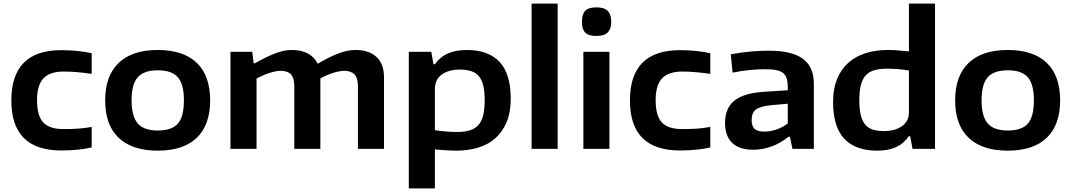

<svg xmlns="http://www.w3.org/2000/svg" viewBox="-20 -828 5959 1068"><path d="M321 9Q43 9 43 -269Q43 -549 321 -549Q365 -549 410.5 -544.5Q456 -540 490 -532V-417Q450 -423 411 -426.5Q372 -430 335 -430Q257 -430 221.5 -392Q186 -354 186 -271Q186 -185 220 -147.5Q254 -110 333 -110Q381 -110 416.5 -112.5Q452 -115 490 -122V-8Q459 0 413.5 4.5Q368 9 321 9Z M858 10Q715 10 640 -61.5Q565 -133 565 -270Q565 -406 640 -478Q715 -550 858 -550Q1000 -550 1074.5 -478.5Q1149 -407 1149 -270Q1149 -133 1074.5 -61.5Q1000 10 858 10ZM858 -102Q936 -102 969.5 -140.5Q1003 -179 1003 -270Q1003 -360 969 -398.5Q935 -437 858 -437Q781 -437 746.5 -398.5Q712 -360 712 -270Q712 -180 746.5 -141Q781 -102 858 -102Z M1262 -540H1383L1391 -476H1398Q1459 -511 1509 -530.5Q1559 -550 1604 -550Q1655 -550 1691.5 -531Q1728 -512 1746 -475H1750Q1813 -512 1863 -531Q1913 -550 1957 -550Q2032 -550 2074 -511.5Q2116 -473 2116 -398V0H1971V-347Q1971 -394 1952 -414Q1933 -434 1895 -434Q1870 -434 1834.5 -423Q1799 -412 1762 -392V0H1617V-347Q1617 -394 1598.5 -414Q1580 -434 1541 -434Q1515 -434 1478.5 -422Q1442 -410 1407 -391V0H1262Z M2254 -540H2379L2391 -471H2399Q2428 -512 2472.5 -531Q2517 -550 2577 -550Q2697 -550 2759 -483.5Q2821 -417 2821 -278Q2821 -205 2799 -151Q2777 -97 2737.5 -61Q2698 -25 2642 -7.5Q2586 10 2518 10Q2484 10 2453.5 7.5Q2423 5 2399 3V220H2254ZM2522 -94Q2563 -94 2592 -102.5Q2621 -111 2640 -131.5Q2659 -152 2667.5 -186Q2676 -220 2676 -270Q2676 -318 2668.5 -350.5Q2661 -383 2644.5 -403Q2628 -423 2601.5 -432Q2575 -441 2538 -441Q2475 -441 2437 -413Q2399 -385 2399 -333V-104Q2422 -100 2454 -97Q2486 -94 2522 -94Z M2937 -808H3082V0H2937Z M3297 -628Q3254 -628 3235.5 -646.5Q3217 -665 3217 -707Q3217 -749 3235.5 -768Q3254 -787 3297 -787Q3342 -787 3361 -767Q3380 -747 3380 -707Q3380 -668 3361 -648Q3342 -628 3297 -628ZM3225 -540H3370V0H3225Z M3762 9Q3484 9 3484 -269Q3484 -549 3762 -549Q3806 -549 3851.5 -544.5Q3897 -540 3931 -532V-417Q3891 -423 3852 -426.5Q3813 -430 3776 -430Q3698 -430 3662.5 -392Q3627 -354 3627 -271Q3627 -185 3661 -147.5Q3695 -110 3774 -110Q3822 -110 3857.5 -112.5Q3893 -115 3931 -122V-8Q3900 0 3854.5 4.5Q3809 9 3762 9Z M4170 5Q4092 5 4052.5 -33.5Q4013 -72 4013 -144Q4013 -225 4063.5 -267Q4114 -309 4224 -317L4362 -326V-341Q4362 -370 4356.5 -389.5Q4351 -409 4337 -421Q4323 -433 4298 -438Q4273 -443 4233 -443Q4193 -443 4149 -438.5Q4105 -434 4055 -424L4045 -526Q4105 -537 4157 -541.5Q4209 -546 4258 -546Q4385 -546 4446 -501Q4507 -456 4507 -362V0H4388L4374 -67H4366Q4318 -29 4268.5 -12Q4219 5 4170 5ZM4232 -96Q4264 -96 4298.5 -107.5Q4333 -119 4362 -141V-251L4271 -243Q4209 -237 4185 -219Q4161 -201 4161 -160Q4161 -126 4177.5 -111Q4194 -96 4232 -96Z M4859 10Q4739 10 4676.5 -56Q4614 -122 4614 -262Q4614 -334 4636 -388Q4658 -442 4698 -478Q4738 -514 4794 -532Q4850 -550 4918 -550Q4951 -550 4981.5 -547Q5012 -544 5036 -542V-808H5181V0H5056L5043 -70H5035Q5006 -28 4963 -9Q4920 10 4859 10ZM4898 -99Q4958 -99 4997 -126Q5036 -153 5036 -204V-436Q5013 -440 4981 -443Q4949 -446 4914 -446Q4873 -446 4843.5 -437.5Q4814 -429 4795.5 -408.5Q4777 -388 4768.5 -354Q4760 -320 4760 -270Q4760 -222 4767.5 -189.5Q4775 -157 4791.5 -136.5Q4808 -116 4834 -107.5Q4860 -99 4898 -99Z M5586 10Q5443 10 5368 -61.5Q5293 -133 5293 -270Q5293 -406 5368 -478Q5443 -550 5586 -550Q5728 -550 5802.5 -478.5Q5877 -407 5877 -270Q5877 -133 5802.5 -61.5Q5728 10 5586 10ZM5586 -102Q5664 -102 5697.5 -140.5Q5731 -179 5731 -270Q5731 -360 5697 -398.5Q5663 -437 5586 -437Q5509 -437 5474.5 -398.5Q5440 -360 5440 -270Q5440 -180 5474.5 -141Q5509 -102 5586 -102Z"/></svg>

Font: Encode Sans Wide
Style: SemiBold
Weight: 600
Designer: Pablo Impallari, Andres Torresi
Foundry: Pablo Impallari, Andres Torresi
Version: Version 1.000; ttfautohint (v1.00) -l 8 -r 50 -G 200 -x 14 -